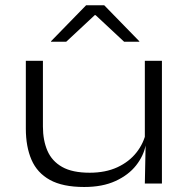

<svg xmlns="http://www.w3.org/2000/svg" viewBox="-20 -714 740 747"><path d="M147 -477.5V-221.5Q147 -168 164.5 -127.5Q182 -87 221.8 -64.5Q261.5 -42 329 -42Q390.5 -42 436.5 -63.2Q482.5 -84.5 511 -120.8Q539.5 -157 548.5 -201L560.5 -150.5H547Q539 -108 509.5 -70.5Q480 -33 429.5 -9.8Q379 13.5 307.5 13.5Q224 13.5 174.2 -14Q124.5 -41.5 102.5 -92.5Q80.5 -143.5 80.5 -213.5V-477.5ZM610 -477.5V0H543.5L546.5 -149L543.5 -156.5V-477.5ZM315 -693.5H385.5L522 -553.5V-551.5H463L352 -655H348.5L237.5 -551.5H178.5V-553.5Z"/></svg>

Font: Anek Latin Expanded Light
Style: Regular
Weight: 300
Width: 7
Designer: Yesha Goshar
Foundry: Ek Type
Version: Version 1.003